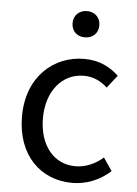

<svg xmlns="http://www.w3.org/2000/svg" viewBox="-52 -734 559 786"><g transform="rotate(5 228.0 -341.0)"><path d="M274 12C332 12 387 -10 431 -50L395 -103C366 -77 326 -57 281 -57C192 -57 132 -131 132 -242C132 -354 196 -429 284 -429C323 -429 354 -414 381 -389L422 -441C388 -473 344 -498 280 -498C155 -498 46 -405 46 -242C46 -81 145 12 274 12ZM274 -586C306 -586 329 -607 329 -640C329 -672 306 -694 274 -694C242 -694 219 -672 219 -640C219 -607 242 -586 274 -586Z"/></g></svg>

Font: DAIFUKU Sans
Style: Regular
Weight: 400
Designer: Original font ‘Source Han Sans JP’ : Paul D. Hunt
Foundry: Daifuku
Version: Version 1.000